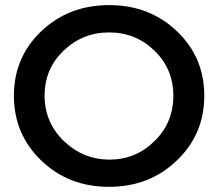

<svg xmlns="http://www.w3.org/2000/svg" viewBox="-20 -723 850 748"><path d="M153.8 -350.1Q153.8 -246.1 228.5 -173.8Q303.7 -101.6 406.2 -101.1Q508.8 -101.1 582 -173.3Q655.3 -245.1 655.3 -349.6Q655.3 -454.1 582 -525.4Q508.8 -596.7 405.3 -596.7Q301.8 -596.7 227.5 -525.4Q153.3 -454.1 153.8 -350.1ZM668.9 -601.6Q775.9 -500 775.9 -350.1Q775.9 -200.2 668.9 -97.7Q562 4.9 404.8 4.9Q247.1 4.9 140.6 -97.7Q34.2 -200.2 34.2 -350.1Q34.2 -500 141.1 -601.6Q248 -703.1 405.3 -703.1Q562.5 -703.1 668.9 -601.6Z"/></svg>

Font: TruenoRg
Style: Book
Weight: 400
Designer: Julieta Ulanovsky
Foundry: Julieta Ulanovsky
Version: Version 3.001b